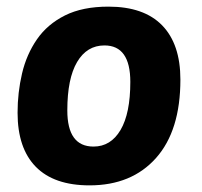

<svg xmlns="http://www.w3.org/2000/svg" viewBox="-20 -551 609 579"><path d="M307 -531Q414 -531 469 -474.5Q524 -418 524 -311Q524 -157 450.5 -74.5Q377 8 250 8Q143 8 88 -48Q33 -104 33 -211Q33 -272 46.5 -329.5Q60 -387 91.5 -432.5Q123 -478 176 -504.5Q229 -531 307 -531ZM295 -414Q242 -414 212.5 -364Q183 -314 183 -218Q183 -109 262 -109Q314 -109 343.5 -159Q373 -209 373 -304Q373 -414 295 -414Z"/></svg>

Font: Asap VF Beta
Style: Italic
Weight: 400
Italic angle: -6°
Designer: Pablo Cosgaya
Foundry: Pablo Cosgaya
Version: Version 1.007